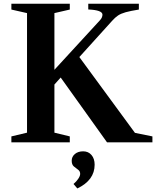

<svg xmlns="http://www.w3.org/2000/svg" viewBox="-20 -782 858 1055"><path d="M42.5 0V-32.5L128.5 -53V-710L42.5 -729.5V-761.5H363.5V-729.5L279 -710V-398.5L529 -670.5Q537 -679 540 -687Q543 -695 543 -701.5Q543 -726.5 465 -730V-761.5H743V-729.5Q696.5 -722 670.5 -714.8Q644.5 -707.5 628.5 -696.8Q612.5 -686 596.5 -668L416 -468.5L721.5 -52L817.5 -32.5V0H568L313.5 -356L279 -317.5V-53L363.5 -32.5V0ZM405 253.5 384 229Q400 215.5 410.2 200Q420.5 184.5 420.5 173.5Q420.5 158.5 409 150.5Q397.5 142.5 385.8 132.5Q374 122.5 374 101Q374 79 391.5 64.2Q409 49.5 437 49.5Q465.5 49.5 482.8 69.8Q500 90 500 123Q500 208 405 253.5Z"/></svg>

Font: Libre Caslon Text SemiBold
Style: Regular
Weight: 600
Designer: Pablo Impallari, Rodrigo Fuenzalida, Katja Schimmel
Foundry: Pablo Impallari, Rodrigo Fuenzalida
Version: Version 2.000